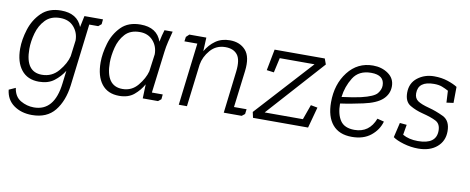

<svg xmlns="http://www.w3.org/2000/svg" viewBox="-60 -716 2943 1202"><g transform="rotate(10 1411.0 -115.0)"><path d="M396 -444H514L511 -413L492 -397H435L387 -2Q374 99 324 161Q274 223 179 223Q111 223 63.5 189Q16 155 9 92L51 73Q59 128 98.5 151Q138 174 183 174Q313 174 334 -5L344 -87Q320 -48 282 -19Q244 10 186 10Q113 10 74 -39.5Q35 -89 35 -174Q35 -232 55.5 -297Q76 -362 122.5 -407.5Q169 -453 247 -453Q350 -453 381 -372ZM249 -406Q190 -406 155.5 -370Q121 -334 106.5 -282Q92 -230 92 -182Q92 -36 197 -36Q261 -36 302.5 -85.5Q344 -135 355 -182L368 -284Q368 -334 336.5 -370Q305 -406 249 -406Z M957 -444Q948 -410 940 -377Q932 -344 928 -311L895 -46H964L961 -15L942 0H845L848 -90Q826 -50 790 -20Q754 10 696 10Q623 10 584.5 -39.5Q546 -89 546 -177Q546 -233 565 -297.5Q584 -362 629 -407.5Q674 -453 752 -453Q857 -453 886 -368Q894 -409 905 -444ZM756 -406Q695 -406 662 -369.5Q629 -333 616 -281.5Q603 -230 603 -186Q603 -36 709 -36Q768 -36 806 -82Q844 -128 856 -174L871 -285Q871 -336 839.5 -371Q808 -406 756 -406Z M1063 -444H1171L1167 -357Q1192 -400 1229.5 -426.5Q1267 -453 1320 -453Q1384 -453 1420.5 -412Q1457 -371 1446 -280L1417 -46H1497L1493 -15L1474 0H1360L1392 -267Q1401 -343 1376 -374.5Q1351 -406 1300 -406Q1241 -406 1204 -363Q1167 -320 1159 -270L1158 -262L1126 0H1074L1122 -397H1040L1044 -426Z M1896 0H1546L1538 -36L1867 -397H1646L1625 -303L1579 -309L1605 -444H1924L1937 -408L1612 -46H1855L1889 -141L1932 -133Z M2184 -36Q2278 -36 2314 -130L2357 -119Q2342 -65 2295.5 -27.5Q2249 10 2175 10Q2094 10 2052 -40Q2010 -90 2010 -181Q2010 -296 2071 -374.5Q2132 -453 2230 -453Q2286 -453 2327 -424Q2368 -395 2368 -345Q2368 -296 2331 -261.5Q2294 -227 2210 -209Q2177 -202 2140.5 -195Q2104 -188 2067 -183Q2067 -115 2093.5 -75.5Q2120 -36 2184 -36ZM2190 -245Q2270 -264 2290 -289Q2310 -314 2310 -340Q2310 -406 2226 -406Q2148 -406 2112.5 -349Q2077 -292 2069 -225Q2109 -230 2138.5 -235Q2168 -240 2190 -245Z M2587 -36Q2704 -36 2704 -122Q2704 -166 2673 -182Q2642 -198 2586 -212Q2542 -223 2505.5 -244.5Q2469 -266 2469 -323Q2469 -384 2513.5 -418.5Q2558 -453 2619 -453Q2666 -453 2705 -440Q2744 -427 2767 -412L2766 -310L2722 -304L2718 -379Q2698 -390 2677 -398Q2656 -406 2626 -406Q2525 -406 2525 -329Q2525 -297 2547.5 -281.5Q2570 -266 2620 -253Q2666 -241 2713 -218.5Q2760 -196 2760 -128Q2760 -66 2715.5 -28Q2671 10 2597 10Q2550 10 2504 -3.5Q2458 -17 2435 -34L2457 -128L2501 -124L2490 -59Q2530 -36 2587 -36Z"/></g></svg>

Font: Zilla Slab Light
Style: Italic
Weight: 300
Italic angle: -6°
Designer: Typotheque.com
Foundry: Typotheque type foundry
Version: Version 1.1; 2017; ttfautohint (v1.6)